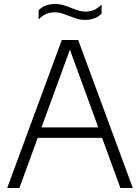

<svg xmlns="http://www.w3.org/2000/svg" viewBox="-20 -940 700 960"><path d="M16 0 289 -740H371L644 0H582L323 -709.5H336L77 0ZM148.5 -250.5 163.5 -303H497L511.5 -250.5ZM405.5 -840.5Q382.5 -840.5 362.2 -847Q342 -853.5 323 -861Q306 -868 289.2 -873.2Q272.5 -878.5 255 -878.5Q229 -878.5 210 -869.8Q191 -861 173 -843V-888.5Q187.5 -904 208 -912Q228.5 -920 255.5 -920Q278.5 -920 299 -913.8Q319.5 -907.5 338 -899.5Q355 -893 371.8 -887.5Q388.5 -882 406 -882Q432 -882 451.2 -890.8Q470.5 -899.5 488 -917.5V-872Q473.5 -857 453.2 -848.8Q433 -840.5 405.5 -840.5Z"/></svg>

Font: Encode Sans SC Light
Style: Regular
Weight: 300
Version: Version 3.002